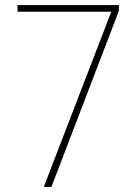

<svg xmlns="http://www.w3.org/2000/svg" viewBox="-20 -734 540 754"><path d="M417 -688 152 0H182L447 -692V-714H49V-688Z"/></svg>

Font: Noto Sans Devanagari SemiCondensed Thin
Style: Regular
Weight: 100
Width: 4
Designer: Jelle Bosma - Monotype Design Team
Foundry: Monotype Imaging Inc.
Version: Version 2.004